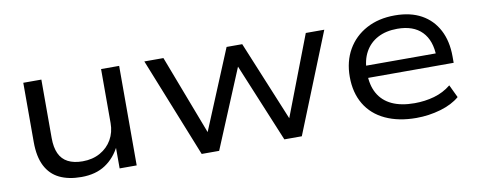

<svg xmlns="http://www.w3.org/2000/svg" viewBox="-50 -711 2316 931"><g transform="rotate(-10 1107.5 -245.0)"><path d="M289 9Q226 9 181.5 -12.5Q137 -34 113.5 -80Q90 -126 90 -198V-490H179V-202Q179 -156 193 -125.5Q207 -95 236 -80Q265 -65 308 -65Q357 -65 394.5 -86Q432 -107 452.5 -143Q473 -179 473 -224V-490H562V0H478V-111H483Q456 -55 408 -23Q360 9 289 9Z M882 0 686 -490H780L937 -78H920L1091 -490H1168L1338 -78H1323L1481 -490H1572L1375 0H1289L1115 -420H1143L968 0Z M1938 9Q1851 9 1786.5 -21Q1722 -51 1688 -108Q1654 -165 1654 -243Q1654 -319 1687 -376.5Q1720 -434 1780 -466.5Q1840 -499 1920 -499Q1997 -499 2050.5 -469.5Q2104 -440 2133 -385Q2162 -330 2162 -254V-223H1720V-283H2105L2085 -266Q2084 -347 2042 -390Q2000 -433 1921 -433Q1865 -433 1824.5 -411.5Q1784 -390 1762 -350Q1740 -310 1740 -255V-246Q1740 -187 1763 -146Q1786 -105 1831 -84Q1876 -63 1942 -63Q1993 -63 2039 -76Q2085 -89 2122 -119L2152 -56Q2116 -25 2058 -8Q2000 9 1938 9Z"/></g></svg>

Font: Nunito Sans 10pt SemiExpanded
Style: Regular
Weight: 400
Width: 6
Designer: Vernon Adams
Foundry: Vernon Adams
Version: Version 3.101;gftools[0.9.27]